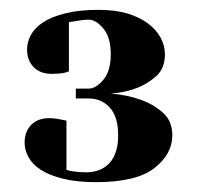

<svg xmlns="http://www.w3.org/2000/svg" viewBox="-20 -730 400 390"><path d="M175 -360Q136 -360 108 -367Q80 -374 63 -385Q46 -396 38 -410.5Q30 -425 30 -440Q30 -463 43.5 -476.5Q57 -490 80 -490Q88 -490 94 -489Q100 -488 105 -487Q110 -486 115 -485V-385Q121 -383 128 -382Q134 -381 140.5 -380.5Q147 -380 155 -380Q185 -380 202.5 -399Q220 -418 220 -455Q220 -493 203 -511.5Q186 -530 160 -530H134V-550H160Q175 -550 190 -568Q205 -586 205 -620Q205 -654 190 -672Q175 -690 160 -690Q152 -690 145.5 -689Q139 -688 133 -687Q126 -686 120 -685V-585Q115 -583 110 -582Q105 -581 99 -580.5Q93 -580 85 -580Q62 -580 48.5 -593.5Q35 -607 35 -630Q35 -645 43 -659.5Q51 -674 68 -685Q85 -696 113 -703Q141 -710 180 -710Q214 -710 239 -702.5Q264 -695 281 -682Q298 -669 306.5 -653Q315 -637 315 -620Q315 -591 297.5 -575.5Q280 -560 260 -552Q235 -542 205 -540Q240 -537 267 -527Q290 -519 310 -502Q330 -485 330 -455Q330 -417 293.5 -388.5Q257 -360 175 -360Z"/></svg>

Font: Yeseva One
Style: Regular
Weight: 400
Designer: Jovanny Lemonad
Foundry: Jovanny Lemonad
Version: Version 2.001; ttfautohint (v0.91) -l 8 -r 50 -G 200 -x 0 -w